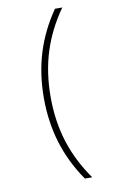

<svg xmlns="http://www.w3.org/2000/svg" viewBox="-97 -820 578 980"><g transform="rotate(-10 192.5 -330.0)"><path d="M261 110Q193 12 159.5 -97Q126 -206 126 -330Q126 -455 159.5 -563.5Q193 -672 261 -770H299Q229 -671 195 -563.5Q161 -456 161 -330Q161 -204 195 -96.5Q229 11 299 110Z"/></g></svg>

Font: M PLUS 1 ExtraLight
Style: Regular
Weight: 250
Version: Version 1.001